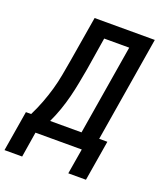

<svg xmlns="http://www.w3.org/2000/svg" viewBox="-190 -842 949 1103"><g transform="rotate(20 284.5 -290.0)"><path d="M359 155 385 0H102L77 155H-31L10 -92H42Q64 -136 81.5 -182Q99 -228 112 -273.5Q125 -319 133.5 -366Q142 -413 150 -459L196 -735H564L458 -92H508L467 155ZM158 -92H350L441 -643H288L256 -444Q248 -400 239.5 -355Q231 -310 220 -266.5Q209 -223 193.5 -178.5Q178 -134 158 -92Z"/></g></svg>

Font: Iosevka Curly SmBdExObl
Style: Regular
Weight: 600
Width: 7
Italic angle: -9°
Monospace: yes
Designer: Belleve Invis
Foundry: Belleve Invis
Version: Version 11.1.0; ttfautohint (v1.8.3)